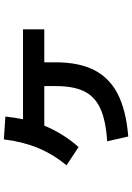

<svg xmlns="http://www.w3.org/2000/svg" viewBox="132 -778 674 978"><g transform="rotate(-90 469.0 -289.0)"><path d="M519.5 -342.8V-400.4H317.9Q279.3 -305.7 209 -225.6L116.2 -287.1Q172.9 -356.4 204.6 -433.3Q236.3 -510.3 248 -606.4L364.3 -598.6Q358.9 -548.3 350.6 -508.8H808.6V-400.4H640.6V-342.8Q640.6 -223.6 600.8 -145.8Q561 -67.9 478 -25.6Q395 16.6 262.7 27.3L238.3 -80.1Q343.8 -86.9 404.5 -114.5Q465.3 -142.1 492.4 -196.5Q519.5 -251 519.5 -342.8Z"/></g></svg>

Font: Pretendard JP
Style: Bold
Weight: 700
Designer: Base glyphs from Inter by Rasmus Andersson; Hangeul glyphs from Noto Sans CJK(Source Han Sans) by Jang Soo-young and Kan
Foundry: Kil Hyung-jin
Version: Version 1.309